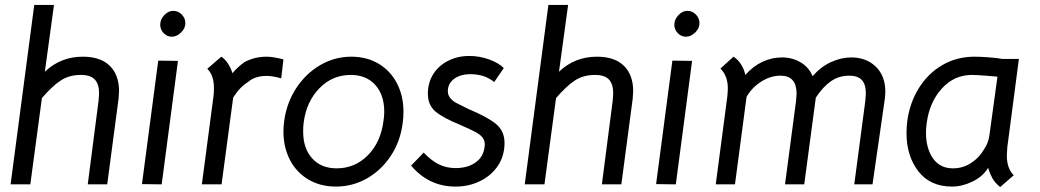

<svg xmlns="http://www.w3.org/2000/svg" viewBox="-20 -747 4219 779"><path d="M199 -727 162 -456Q226 -517 316 -517Q388 -517 425.5 -480Q463 -443 463 -377Q463 -368 461 -346L415 1H336L380 -339Q382 -361 382 -369Q382 -405 365 -424Q348 -443 308 -443Q261 -443 226.5 -420.5Q192 -398 150 -349L103 1H23L119 -727Z M622 -501 702 -500 636 1 556 0ZM630 -647Q630 -668 646.5 -685.5Q663 -703 683 -703Q703 -703 717.5 -688Q732 -673 732 -653Q732 -632 714.5 -615Q697 -598 677 -598Q658 -598 644 -612.5Q630 -627 630 -647Z M1130 -506 1121 -429Q1087 -439 1062 -439Q1014 -439 986 -414Q954 -395 926 -351L879 1H799L846 -355Q848 -367 848 -389Q848 -442 821 -468L878 -517Q892 -508 904.5 -489.5Q917 -471 923 -450Q945 -476 972 -495Q1013 -517 1062 -517Q1088 -517 1130 -506Z M1130 -214Q1130 -235 1133 -256Q1143 -330 1182 -389.5Q1221 -449 1279.5 -483Q1338 -517 1405 -517Q1468 -517 1516 -488.5Q1564 -460 1590.5 -409Q1617 -358 1617 -293Q1617 -272 1614 -249Q1605 -175 1566.5 -116Q1528 -57 1469.5 -23.5Q1411 10 1343 10Q1280 10 1231.5 -18.5Q1183 -47 1156.5 -98Q1130 -149 1130 -214ZM1536 -257Q1539 -277 1539 -293Q1539 -362 1502.5 -402.5Q1466 -443 1403 -443Q1329 -443 1276 -389Q1223 -335 1212 -249Q1210 -237 1210 -213Q1210 -145 1246.5 -104.5Q1283 -64 1346 -64Q1420 -64 1472.5 -117Q1525 -170 1536 -257Z M1648 -75 1699 -128Q1730 -95 1761 -80Q1792 -65 1828 -65Q1877 -65 1909 -87.5Q1941 -110 1946 -150L1947 -160Q1947 -178 1937 -190Q1927 -202 1909 -211.5Q1891 -221 1848 -240Q1779 -268 1747.5 -294Q1716 -320 1716 -367Q1716 -412 1738 -446.5Q1760 -481 1798.5 -500.5Q1837 -520 1884 -520Q1925 -520 1964 -506Q2003 -492 2024 -471L1985 -414Q1947 -446 1889 -446Q1848 -446 1822.5 -427Q1797 -408 1797 -377Q1797 -361 1807 -349Q1817 -337 1831 -329.5Q1845 -322 1880 -305Q1959 -272 1993 -243.5Q2027 -215 2027 -167Q2027 -115 2000.5 -75Q1974 -35 1928.5 -12.5Q1883 10 1828 10Q1720 10 1648 -75Z M2285 -727 2248 -456Q2312 -517 2402 -517Q2474 -517 2511.5 -480Q2549 -443 2549 -377Q2549 -368 2547 -346L2501 1H2422L2466 -339Q2468 -361 2468 -369Q2468 -405 2451 -424Q2434 -443 2394 -443Q2347 -443 2312.5 -420.5Q2278 -398 2236 -349L2189 1H2109L2205 -727Z M2708 -501 2788 -500 2722 1 2642 0ZM2716 -647Q2716 -668 2732.5 -685.5Q2749 -703 2769 -703Q2789 -703 2803.5 -688Q2818 -673 2818 -653Q2818 -632 2800.5 -615Q2783 -598 2763 -598Q2744 -598 2730 -612.5Q2716 -627 2716 -647Z M2933 -389Q2933 -439 2903 -469L2956 -517Q2975 -505 2987.5 -484.5Q3000 -464 3004 -443Q3036 -479 3074 -496.5Q3112 -514 3152 -514Q3195 -514 3228.5 -494Q3262 -474 3277 -438Q3310 -476 3351.5 -495Q3393 -514 3433 -514Q3495 -514 3533.5 -476.5Q3572 -439 3572 -375Q3572 -366 3570 -346L3520 1H3446L3491 -339Q3493 -361 3493 -368Q3493 -405 3476.5 -422.5Q3460 -440 3426 -440Q3384 -440 3351.5 -417.5Q3319 -395 3290 -351L3243 1H3165L3210 -339Q3212 -359 3212 -367Q3212 -440 3147 -440Q3106 -440 3068 -415.5Q3030 -391 3009 -354L2962 1H2884L2931 -356Q2933 -378 2933 -389Z M3658 -207Q3658 -231 3661 -255Q3671 -330 3708 -389.5Q3745 -449 3803.5 -483Q3862 -517 3934 -517Q3957 -517 3990.5 -514.5Q4024 -512 4047 -508H4114L4067 -150Q4065 -126 4065 -117Q4065 -63 4093 -36L4038 12Q4016 -6 4006 -24.5Q3996 -43 3989 -66Q3968 -31 3926 -10.5Q3884 10 3843 10Q3754 10 3706 -52Q3658 -114 3658 -207ZM3973 -142Q3990 -167 3994 -196L4027 -436L3991 -439Q3943 -443 3924 -443Q3851 -443 3801 -387.5Q3751 -332 3740 -248Q3737 -229 3737 -208Q3737 -146 3765 -105Q3793 -64 3847 -64Q3887 -64 3920.5 -86Q3954 -108 3973 -142Z"/></svg>

Font: Bellota Text
Style: Bold Italic
Weight: 700
Italic angle: -7.5°
Designer: Kemie Guaida
Foundry: Kemie Guaida
Version: Version 4.001